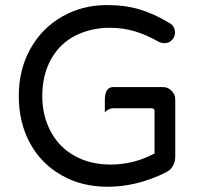

<svg xmlns="http://www.w3.org/2000/svg" viewBox="-20 -712 779 743"><path d="M217.8 -34.2Q138.7 -79.1 95.7 -158.7Q52.7 -238.3 52.7 -339.8Q52.7 -443.4 97.7 -523.4Q142.6 -603.5 220.7 -647.9Q298.8 -692.4 393.6 -692.4Q465.8 -692.4 522.9 -674.8Q580.1 -657.2 636.7 -622.1Q645.5 -618.2 651.4 -607.9Q657.2 -597.7 657.2 -585.9Q657.2 -569.3 645.5 -557.1Q633.8 -544.9 615.2 -544.9Q606.4 -544.9 594.7 -549.8Q547.9 -577.1 502 -590.8Q456.1 -604.5 403.3 -604.5Q332 -604.5 269.5 -573.2Q209 -541 176.3 -480.5Q143.6 -419.9 143.6 -339.8Q143.6 -264.6 175.8 -204.1Q208 -142.6 268.6 -108.9Q329.1 -75.2 408.2 -75.2Q498 -75.2 578.1 -118.2V-281.2Q578.1 -293 566.4 -293H418Q401.4 -293 385.7 -277.3Q385.7 -293 385.7 -325.2Q385.7 -375 418 -375H610.4Q629.9 -375 644 -360.8Q658.2 -346.7 658.2 -327.1V-105.5Q658.2 -85 648.4 -68.8Q638.7 -52.7 620.1 -43.9Q508.8 10.7 396.5 10.7Q294.9 10.7 217.8 -34.2Z"/></svg>

Font: YuPearl-Regular
Style: Regular
Weight: 400
Designer: Max Yao
Foundry: Max-Everyday
Version: Version 1.011; ttfautohint (v1.8.3)